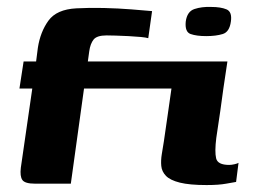

<svg xmlns="http://www.w3.org/2000/svg" viewBox="-20 -529 761 553"><path d="M48 -352H84L89 -391Q96 -437 119.5 -469.5Q143 -502 200 -505Q237 -507 279 -506Q321 -505 358.5 -502Q396 -499 418 -497L407 -419Q401 -421 385.5 -422.5Q370 -424 350 -425Q330 -426 313 -426.5Q296 -427 287 -427Q259 -427 249.5 -415Q240 -403 237 -381L233 -352H486L475 -274H222L184 0H81Q52 0 44.5 -10.5Q37 -21 40 -46L73 -274H36ZM635 -352Q628 -308 623.5 -275Q619 -242 614.5 -209.5Q610 -177 603 -132Q598 -92 602.5 -73Q607 -54 640 -54Q647 -54 655.5 -56Q664 -58 667 -60L660 -5Q653 -4 631.5 0Q610 4 575 4Q526 4 498 -3Q470 -10 458 -22.5Q446 -35 444.5 -51Q443 -67 446 -85Q449 -103 452 -122Q458 -163 464 -205Q470 -247 475.5 -285.5Q481 -324 485 -352Q523 -352 560 -352Q597 -352 635 -352ZM515 -467Q519 -496 540 -503Q561 -510 588 -509Q616 -509 632.5 -502Q649 -495 645 -467Q641 -437 621.5 -431Q602 -425 574 -425Q546 -425 529 -431Q512 -437 515 -467Z"/></svg>

Font: Genos
Style: Bold Italic
Weight: 700
Italic angle: -8°
Version: Version 1.010